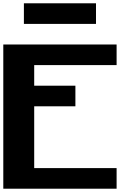

<svg xmlns="http://www.w3.org/2000/svg" viewBox="-20 -1145 852 1165"><path d="M0 0H687.5V-125H187.5V-500H437.5V-625H187.5V-750H687.5V-875H0ZM125 -1000H562.5V-1125H125Z"/></svg>

Font: Faithful 32x
Style: Semibold
Weight: 400
Foundry: Faithful Resource Pack
Version: Version 1.0; January 27, 2023